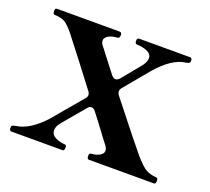

<svg xmlns="http://www.w3.org/2000/svg" viewBox="-91 -598 778 711"><g transform="rotate(20 298.5 -242.5)"><path d="M586 -13Q586 0 579 0H323Q315 0 315 -13Q315 -24 324 -24Q345 -26 357 -33.5Q369 -41 369 -53Q369 -61 360 -73Q350 -85 311 -138L281 -177Q274 -186 266 -186Q257 -186 251 -178L177 -90Q164 -74 164 -59Q164 -42 181 -33Q198 -24 219 -23Q226 -23 226 -13Q226 0 219 0H17Q9 0 9 -13Q9 -19 12 -21Q15 -23 24 -25Q78 -31 136 -95L156 -119Q223 -199 232 -209Q239 -216 239 -224Q239 -232 233 -239Q162 -333 97 -416Q75 -443 61 -451.5Q47 -460 20 -461Q13 -461 13 -474Q13 -485 20 -485H267Q276 -485 276 -474Q276 -461 267 -461Q246 -460 232.5 -452Q219 -444 219 -432Q219 -429 220 -427Q221 -420 226 -414.5Q231 -409 233 -406L249 -385L297 -323Q305 -314 313 -314Q320 -314 328 -322Q380 -385 391 -399Q403 -416 403 -428Q403 -445 386 -453Q369 -461 344 -462Q336 -462 336 -474Q336 -485 344 -485H545Q553 -485 553 -474Q553 -467 550 -465Q547 -463 538 -461Q484 -455 425 -386L391 -345L346 -291Q340 -284 340 -276Q340 -269 346 -261Q465 -110 493 -77Q522 -44 538 -35Q554 -26 579 -24Q586 -24 586 -13Z"/></g></svg>

Font: Shippori Mincho B1
Style: Bold
Weight: 700
Designer: FONTDASU
Foundry: FONTDASU / Google Inc. / but / Adobe
Version: Version 3.110; ttfautohint (v1.8.3)